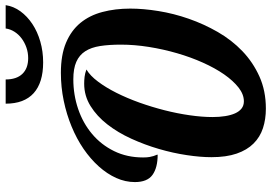

<svg xmlns="http://www.w3.org/2000/svg" viewBox="-166 -828 999 708"><g transform="rotate(-90 334.0 -474.5)"><path d="M431.2 -655.8Q408.2 -642.1 386.5 -613Q364.7 -584 345.2 -545.2Q325.7 -506.3 309.3 -460.7Q293 -415 281 -367.9Q269 -320.8 262.5 -275.1Q255.9 -229.5 255.9 -190.9Q255.9 -165.5 259.3 -144.3Q262.7 -123 269.5 -107.7Q276.4 -92.3 287.4 -83.7Q298.3 -75.2 314 -75.2Q339.4 -75.2 364.5 -94.7Q389.6 -114.3 413.1 -147.9Q436.5 -181.6 456.5 -226.3Q476.6 -271 491.2 -321.5Q505.9 -372.1 514.4 -425.3Q522.9 -478.5 522.9 -528.8Q522.9 -572.3 517.8 -605.2Q512.7 -638.2 498.5 -660.2Q484.4 -682.1 459.5 -693.1Q434.6 -704.1 395 -704.1Q337.9 -704.1 285.6 -686.3Q233.4 -668.5 193.6 -635Q153.8 -601.6 130.4 -554Q106.9 -506.3 106.9 -446.8Q106.9 -432.1 108.6 -423.1Q110.4 -414.1 112.1 -408.4Q113.8 -402.8 115.5 -399.4Q117.2 -396 117.2 -393.1Q69.3 -393.1 42.7 -412.1Q16.1 -431.2 16.1 -477.1Q16.1 -512.2 31.2 -545.9Q46.4 -579.6 73.7 -610.1Q101.1 -640.6 138.4 -666.3Q175.8 -691.9 220.7 -710.4Q265.6 -729 315.9 -739.5Q366.2 -750 418.9 -750Q484.9 -750 530 -731Q575.2 -711.9 603 -678Q630.9 -644 643.3 -596.9Q655.8 -549.8 655.8 -494.1Q655.8 -445.8 646.7 -389.9Q637.7 -334 618.4 -278.6Q599.1 -223.1 569.6 -171.6Q540 -120.1 499 -80.8Q458 -41.5 405.3 -17.8Q352.5 5.9 287.1 5.9Q247.6 5.9 214.8 -4.9Q182.1 -15.6 158.2 -39.6Q134.3 -63.5 121.1 -101.8Q107.9 -140.1 107.9 -194.8Q107.9 -235.4 115.5 -285.9Q123 -336.4 138.2 -388.4Q153.3 -440.4 176 -490.2Q198.7 -540 228.8 -578.6Q258.8 -617.2 296.4 -640.6Q334 -664.1 378.9 -664.1Q391.6 -664.1 404.3 -662.6Q417 -661.1 431.2 -655.8ZM668.5 -953.6Q664.1 -924.3 645.8 -899.2Q627.4 -874 599.1 -855.2Q570.8 -836.4 534.4 -825.9Q498 -815.4 457.5 -815.4Q382.8 -815.4 344 -850.3Q305.2 -885.3 305.2 -953.6H394.5Q394.5 -913.6 415 -892.1Q435.5 -870.6 473.1 -870.6Q493.7 -870.6 512.5 -877.2Q531.2 -883.8 546.1 -895Q561 -906.2 570.6 -921.4Q580.1 -936.5 582.5 -953.6Z"/></g></svg>

Font: Lobster
Style: Regular
Weight: 400
Designer: Pablo Impallari
Foundry: Pablo Impallari
Version: Version 1.007; ttfautohint (v1.1) -l 8 -r 50 -G 50 -x 14 -D 